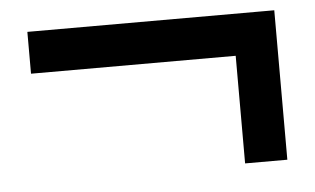

<svg xmlns="http://www.w3.org/2000/svg" viewBox="-36 -504 773 471"><g transform="rotate(-5 350.0 -269.0)"><path d="M46 -350V-453H624V-350ZM550 -85V-453H654V-85Z"/></g></svg>

Font: BioRhyme SemiExpanded SemiBold
Style: Regular
Weight: 600
Width: 6
Designer: Aoife Mooney
Foundry: Aoife Mooney Type
Version: Version 1.600;gftools[0.9.33]